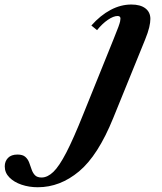

<svg xmlns="http://www.w3.org/2000/svg" viewBox="-316 -554 698 828"><path d="M-153 253.5Q-190.5 253.5 -223 242.5Q-255.5 231.5 -275.5 211.2Q-295.5 191 -295.5 163.5Q-295.5 141.5 -281.5 127Q-267.5 112.5 -240.5 112.5Q-218 112.5 -206.8 122.5Q-195.5 132.5 -190 147.5Q-184.5 162.5 -179.5 177.2Q-174.5 192 -165 201.8Q-155.5 211.5 -136 211.5Q-110.5 211 -85.8 187.2Q-61 163.5 -30.2 104.2Q0.5 45 43.5 -62.5L174.5 -387Q188.5 -421 194.5 -437.8Q200.5 -454.5 202 -461.8Q203.5 -469 203.5 -474Q203.5 -485 191 -485Q173.5 -485 149.2 -468.5Q125 -452 102.5 -424L78 -444Q117 -488 160.8 -511.2Q204.5 -534.5 250.5 -534.5Q289.5 -534.5 311 -518Q332.5 -501.5 332.5 -472.5Q332.5 -457.5 327.5 -436Q322.5 -414.5 309.5 -382.5L172.5 -45.5Q107 116.5 25 185Q-57 253.5 -153 253.5Z"/></svg>

Font: Libre Caslon Text SemiBold Italic
Style: Regular
Weight: 600
Italic angle: -22.583°
Designer: Pablo Impallari, Rodrigo Fuenzalida, Katja Schimmel
Foundry: Pablo Impallari, Rodrigo Fuenzalida
Version: Version 2.000